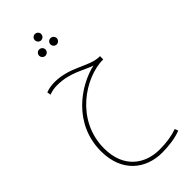

<svg xmlns="http://www.w3.org/2000/svg" viewBox="-321 -694 1142 1142"><g transform="rotate(-45 250.0 -123.5)"><path d="M253 -588C268 -588 280 -600 280 -615C280 -629 268 -641 253 -641C239 -641 227 -629 227 -615C227 -600 239 -588 253 -588ZM206 -505C221 -505 233 -517 233 -532C233 -546 221 -558 206 -558C192 -558 180 -546 180 -532C180 -517 192 -505 206 -505ZM301 -505C316 -505 328 -517 328 -532C328 -546 316 -558 301 -558C287 -558 275 -546 275 -532C275 -517 287 -505 301 -505ZM290 394C336 394 402 388 450 368L442 347C399 362 352 370 292 370C174 370 63 299 63 131C63 -105 282 -247 434 -247V-274H429C346 -274 263 -356 135 -356C114 -356 88 -354 60 -343L64 -320C91 -329 105 -332 132 -332C241 -332 308 -280 367 -262C229 -231 38 -100 38 130C38 307 154 394 290 394Z"/></g></svg>

Font: Noto Sans Arabic ExtCond Thin
Style: Regular
Weight: 100
Width: 2
Designer: Monotype Design Team, Nadine Chahine, Nizar Qandah and Khaled Hosny
Foundry: Monotype Imaging Inc.
Version: Version 2.012